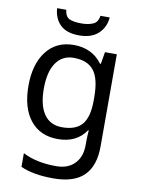

<svg xmlns="http://www.w3.org/2000/svg" viewBox="-104 -809 822 1118"><g transform="rotate(10 307.5 -250.0)"><path d="M275 -546Q328 -546 370.5 -526Q413 -506 443 -465H448L460 -536H530V9Q530 124 471.5 182Q413 240 290 240Q172 240 97 206V125Q176 167 295 167Q364 167 403.5 126.5Q443 86 443 16V-5Q443 -17 444 -39.5Q445 -62 446 -71H442Q388 10 276 10Q172 10 113.5 -63Q55 -136 55 -267Q55 -395 113.5 -470.5Q172 -546 275 -546ZM287 -472Q220 -472 183 -418.5Q146 -365 146 -266Q146 -167 182.5 -114.5Q219 -62 289 -62Q370 -62 407 -105.5Q444 -149 444 -246V-267Q444 -377 406 -424.5Q368 -472 287 -472ZM452 -740Q447 -680 406.5 -643Q366 -606 294 -606Q220 -606 182.5 -642.5Q145 -679 141 -740H195Q200 -699 225 -688Q250 -677 296 -677Q335 -677 363.5 -689Q392 -701 397 -740Z"/></g></svg>

Font: Noto Sans Meroitic
Style: Regular
Weight: 400
Designer: Monotype Design Team
Foundry: Monotype Imaging Inc.
Version: Version 2.002; ttfautohint (v1.8.4.7-5d5b)